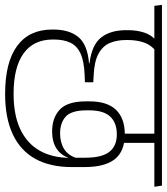

<svg xmlns="http://www.w3.org/2000/svg" viewBox="6 -698 669 770"><g transform="rotate(90 341.0 -313.5)"><path d="M430.5 -597.5H631L627 -628H426.5ZM529 -608H492.5V-484L529 -484.5ZM701 -628H-24L-20 -597.5H705.5ZM492.5 -465.5H529.5V-609H492.5ZM333 1Q430 1 495.2 -29.8Q560.5 -60.5 593.5 -120Q626.5 -179.5 626.5 -266.5V-317.5Q626.5 -399 594.8 -439Q563 -479 495 -479Q431 -479 397 -443.8Q363 -408.5 363 -337.5V-323.5Q363 -249.5 395.8 -218.5Q428.5 -187.5 484 -187.5Q525 -187.5 552 -205Q579 -222.5 589.5 -254H593L590.5 -285.5Q579.5 -251.5 553.8 -235.5Q528 -219.5 491.5 -219.5Q449 -219.5 424 -242.2Q399 -265 399 -325.5V-336.5Q399 -393.5 423.8 -420.2Q448.5 -447 495.5 -447Q542 -447 565.5 -417Q589 -387 589 -320.5V-272.5L589.5 -265.5V-259.5Q589.5 -188.5 560.8 -137.8Q532 -87 475 -60Q418 -33 332.5 -33Q226.5 -33 170.8 -73Q115 -113 115 -190V-194.5Q115 -233.5 127.5 -260.2Q140 -287 171.2 -301.5Q202.5 -316 259 -318L286.5 -319V-352.5L260.5 -354Q203.5 -356.5 172.5 -373.2Q141.5 -390 129.2 -418.2Q117 -446.5 117 -484.5V-491Q117 -525.5 126.5 -554.5Q136 -583.5 162 -604.5H119Q97 -586.5 87.2 -557Q77.5 -527.5 77.5 -492V-484Q77.5 -421.5 107 -384Q136.5 -346.5 210 -337.5V-335.5Q135.5 -329.5 105.2 -292.8Q75 -256 75 -193.5V-187.5Q75 -95.5 140.8 -47.2Q206.5 1 333 1Z"/></g></svg>

Font: Anek Devanagari Medium ExtraLight
Style: Regular
Weight: 250
Version: Version 1.003